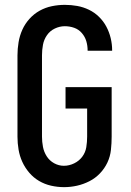

<svg xmlns="http://www.w3.org/2000/svg" viewBox="-20 -763 540 791"><path d="M244 8Q217 8 190.5 2Q164 -4 141 -17.5Q118 -31 100.5 -51.5Q83 -72 72 -96Q61 -120 56.5 -146.5Q52 -173 52 -200V-535Q52 -562 56.5 -589Q61 -616 72 -640.5Q83 -665 101.5 -685.5Q120 -706 143.5 -719Q167 -732 193.5 -737.5Q220 -743 247 -743Q273 -743 298 -738.5Q323 -734 346 -723Q369 -712 387.5 -694Q406 -676 418 -653.5Q430 -631 436 -606Q442 -581 442 -556Q442 -556 442 -555.5Q442 -555 442 -554H341Q341 -554 341 -554.5Q341 -555 341 -555Q341 -575 335.5 -593.5Q330 -612 317 -627Q304 -642 285.5 -648.5Q267 -655 247 -655Q226 -655 206 -645.5Q186 -636 173.5 -618Q161 -600 157 -578.5Q153 -557 153 -535V-200Q153 -179 157 -158Q161 -137 172.5 -119Q184 -101 203 -90.5Q222 -80 243 -80Q265 -80 285.5 -90Q306 -100 319 -117.5Q332 -135 335.5 -156.5Q339 -178 339 -200V-316H250V-404H440V-200Q440 -173 437 -145.5Q434 -118 422.5 -93.5Q411 -69 392 -49Q373 -29 348.5 -16.5Q324 -4 297.5 2Q271 8 244 8Z"/></svg>

Font: Zed Sans Semibold
Style: Regular
Weight: 600
Designer: Belleve Invis
Foundry: Belleve Invis
Version: Version 1.0.0; ttfautohint (v1.8.4)